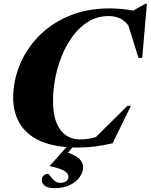

<svg xmlns="http://www.w3.org/2000/svg" viewBox="-20 -775 806 1028"><path d="M302.5 204Q324 204 335.2 194.5Q346.5 185 346.5 170.5Q346.5 156 327.5 142Q308.5 128 247 114.5V112L336.5 12.5Q233 3.5 170.2 -33Q107.5 -69.5 79 -126Q50.5 -182.5 50.5 -251.5Q50.5 -340.5 85 -425.8Q119.5 -511 186 -579.8Q252.5 -648.5 348.2 -689.2Q444 -730 566 -730Q631.5 -730 692.5 -718L759 -755H766.5L741.5 -465H721.5L667 -639.5Q643 -669 617 -679Q591 -689 561.5 -689Q504 -689 457.2 -661.8Q410.5 -634.5 374.5 -588Q338.5 -541.5 313.8 -482.8Q289 -424 276.5 -359.8Q264 -295.5 264 -234Q264 -133 302.5 -80.8Q341 -28.5 409 -28.5Q455 -28.5 493.5 -41.5L662.5 -208.5H681L583 -8Q532.5 3.5 490.2 9.2Q448 15 399 15Q383.5 15 368.5 14.5L343.5 42Q391 59.5 408 78.5Q425 97.5 425 120Q425 147.5 406.5 173.2Q388 199 354.2 215.8Q320.5 232.5 273.5 232.5Q235.5 232.5 219.8 219.5Q204 206.5 204 190Q204 173.5 213.5 164.8Q223 156 237 156Q241 156 249.2 168Q257.5 180 270.8 192Q284 204 302.5 204Z"/></svg>

Font: Newsreader Display ExtraBold
Style: Italic
Weight: 800
Italic angle: -17°
Designer: Hugues Gentile
Foundry: Production Type
Version: Version 1.001